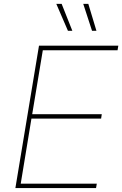

<svg xmlns="http://www.w3.org/2000/svg" viewBox="-20 -961 624 981"><path d="M58.6 0 179.2 -727.5H584.5L580.6 -704.1H198.7L144.5 -377.4H500L496.6 -355H140.6L85.9 -22.5H474.6L470.7 0ZM450.2 -803.7 405.3 -941.4H431.2L472.7 -803.7ZM327.1 -803.7 267.6 -941.4H294.9L349.6 -803.7Z"/></svg>

Font: Inter 20pt Thin
Style: Italic
Weight: 250
Italic angle: -9.3988°
Version: Version 4.001;git-66647c0bb